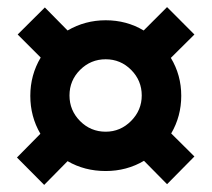

<svg xmlns="http://www.w3.org/2000/svg" viewBox="-20 -604 596 541"><path d="M65.4 -334Q65.4 -392.6 94.7 -441.9L29.8 -506.8L106.4 -583L170.4 -518.1Q219.7 -546.9 277.8 -546.9Q336.9 -546.9 384.8 -518.1L450.7 -584L527.8 -506.8L461.4 -440.9Q490.7 -392.6 490.7 -334Q490.7 -276.4 462.4 -228L527.8 -163.1L450.7 -85L385.7 -150.9Q336.9 -122.1 277.8 -122.1Q218.3 -122.1 170.4 -149.9L104.5 -83L27.8 -160.2L93.8 -227.1Q65.4 -275.4 65.4 -334ZM175.8 -335Q175.8 -293 205.6 -262.9Q235.4 -232.9 277.8 -232.9Q319.3 -232.9 349.4 -263.2Q379.4 -293.5 379.4 -335Q379.4 -377 349.6 -407Q319.8 -437 277.8 -437Q235.8 -437 205.8 -407.2Q175.8 -377.4 175.8 -335Z"/></svg>

Font: Liberation Sans
Style: Bold
Weight: 700
Designer: Steve Matteson
Foundry: Ascender Corporation
Version: Version 2.1.5